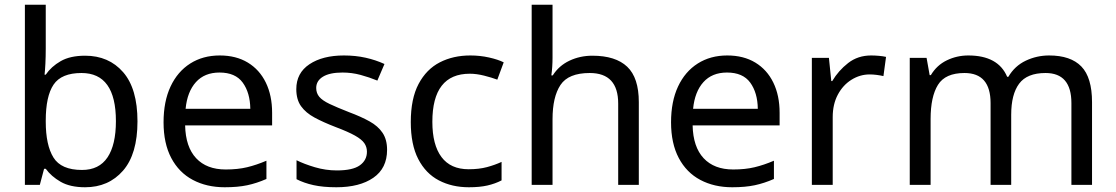

<svg xmlns="http://www.w3.org/2000/svg" viewBox="-20 -780 4708 810"><path d="M173 -760V-575Q173 -541 171.5 -511.5Q170 -482 168 -465H173Q196 -499 236 -522Q276 -545 339 -545Q439 -545 499.5 -475.5Q560 -406 560 -268Q560 -130 499 -60Q438 10 339 10Q276 10 236 -13Q196 -36 173 -68H166L148 0H85V-760ZM324 -472Q239 -472 206 -423Q173 -374 173 -271V-267Q173 -168 205.5 -115.5Q238 -63 326 -63Q398 -63 433.5 -116Q469 -169 469 -269Q469 -472 324 -472Z M907 -546Q976 -546 1025.5 -516Q1075 -486 1101.5 -431.5Q1128 -377 1128 -304V-251H761Q763 -160 807.5 -112.5Q852 -65 932 -65Q983 -65 1022.5 -74.5Q1062 -84 1104 -102V-25Q1063 -7 1023 1.5Q983 10 928 10Q852 10 793.5 -21Q735 -52 702.5 -113.5Q670 -175 670 -264Q670 -352 699.5 -415Q729 -478 782.5 -512Q836 -546 907 -546ZM906 -474Q843 -474 806.5 -433.5Q770 -393 763 -321H1036Q1035 -389 1004 -431.5Q973 -474 906 -474Z M1613 -148Q1613 -70 1555 -30Q1497 10 1399 10Q1343 10 1302.5 1Q1262 -8 1231 -24V-104Q1263 -88 1308.5 -74.5Q1354 -61 1401 -61Q1468 -61 1498 -82.5Q1528 -104 1528 -140Q1528 -160 1517 -176Q1506 -192 1477.5 -208Q1449 -224 1396 -244Q1344 -264 1307 -284Q1270 -304 1250 -332Q1230 -360 1230 -404Q1230 -472 1285.5 -509Q1341 -546 1431 -546Q1480 -546 1522.5 -536.5Q1565 -527 1602 -510L1572 -440Q1538 -454 1501 -464Q1464 -474 1425 -474Q1371 -474 1342.5 -456.5Q1314 -439 1314 -409Q1314 -387 1327 -371.5Q1340 -356 1370.5 -341.5Q1401 -327 1452 -307Q1503 -288 1539 -268Q1575 -248 1594 -219.5Q1613 -191 1613 -148Z M1958 10Q1887 10 1831.5 -19Q1776 -48 1744.5 -109Q1713 -170 1713 -265Q1713 -364 1746 -426Q1779 -488 1835.5 -517Q1892 -546 1964 -546Q2005 -546 2043 -537.5Q2081 -529 2105 -517L2078 -444Q2054 -453 2022 -461Q1990 -469 1962 -469Q1804 -469 1804 -266Q1804 -169 1842.5 -117.5Q1881 -66 1957 -66Q2001 -66 2034.5 -75Q2068 -84 2096 -97V-19Q2069 -5 2036.5 2.5Q2004 10 1958 10Z M2311 -760V-537Q2311 -497 2306 -462H2312Q2338 -503 2382.5 -524Q2427 -545 2479 -545Q2577 -545 2626 -498.5Q2675 -452 2675 -349V0H2588V-343Q2588 -472 2468 -472Q2378 -472 2344.5 -421.5Q2311 -371 2311 -277V0H2223V-760Z M3048 -546Q3117 -546 3166.5 -516Q3216 -486 3242.5 -431.5Q3269 -377 3269 -304V-251H2902Q2904 -160 2948.5 -112.5Q2993 -65 3073 -65Q3124 -65 3163.5 -74.5Q3203 -84 3245 -102V-25Q3204 -7 3164 1.5Q3124 10 3069 10Q2993 10 2934.5 -21Q2876 -52 2843.5 -113.5Q2811 -175 2811 -264Q2811 -352 2840.5 -415Q2870 -478 2923.5 -512Q2977 -546 3048 -546ZM3047 -474Q2984 -474 2947.5 -433.5Q2911 -393 2904 -321H3177Q3176 -389 3145 -431.5Q3114 -474 3047 -474Z M3655 -546Q3670 -546 3687.5 -544.5Q3705 -543 3718 -540L3707 -459Q3694 -462 3678.5 -464Q3663 -466 3649 -466Q3608 -466 3572 -443.5Q3536 -421 3514.5 -380.5Q3493 -340 3493 -286V0H3405V-536H3477L3487 -438H3491Q3517 -482 3558 -514Q3599 -546 3655 -546Z M4406 -546Q4497 -546 4542 -499.5Q4587 -453 4587 -349V0H4500V-345Q4500 -472 4391 -472Q4313 -472 4279.5 -427Q4246 -382 4246 -296V0H4159V-345Q4159 -472 4049 -472Q3968 -472 3937 -422Q3906 -372 3906 -278V0H3818V-536H3889L3902 -463H3907Q3932 -505 3974.5 -525.5Q4017 -546 4065 -546Q4191 -546 4229 -456H4234Q4261 -502 4307.5 -524Q4354 -546 4406 -546Z"/></svg>

Font: Noto Sans IKEA
Style: Regular
Weight: 400
Designer: Monotype Design Team
Foundry: Monotype Imaging Inc.
Version: Version 2.001